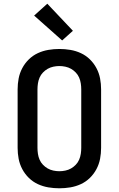

<svg xmlns="http://www.w3.org/2000/svg" viewBox="-20 -1007 640 1035"><path d="M300 8Q270 8 240.5 3Q211 -2 184 -14.5Q157 -27 135.5 -48Q114 -69 100 -95.5Q86 -122 80.5 -151Q75 -180 75 -210V-525Q75 -555 80.5 -584Q86 -613 100 -639.5Q114 -666 135.5 -687Q157 -708 184 -720.5Q211 -733 240.5 -738Q270 -743 300 -743Q330 -743 359.5 -738Q389 -733 416 -720.5Q443 -708 464.5 -687Q486 -666 500 -639.5Q514 -613 519.5 -584Q525 -555 525 -525V-210Q525 -180 519.5 -151Q514 -122 500 -95.5Q486 -69 464.5 -48Q443 -27 416 -14.5Q389 -2 359.5 3Q330 8 300 8ZM300 -84Q316 -84 332.5 -87.5Q349 -91 363 -99Q377 -107 388.5 -119Q400 -131 406.5 -146Q413 -161 415.5 -177.5Q418 -194 418 -210V-525Q418 -541 415.5 -557.5Q413 -574 406.5 -589Q400 -604 388.5 -616Q377 -628 363 -636Q349 -644 332.5 -647.5Q316 -651 300 -651Q284 -651 267.5 -647.5Q251 -644 237 -636Q223 -628 211.5 -616Q200 -604 193.5 -589Q187 -574 184.5 -557.5Q182 -541 182 -525V-210Q182 -194 184.5 -177.5Q187 -161 193.5 -146Q200 -131 211.5 -119Q223 -107 237 -99Q251 -91 267.5 -87.5Q284 -84 300 -84ZM315 -789 164 -923 235 -987 373 -841Z"/></svg>

Font: Iosevka Semibold Extended
Style: Regular
Weight: 600
Width: 7
Monospace: yes
Designer: Belleve Invis
Foundry: Belleve Invis
Version: Version 32.5.0; ttfautohint (v1.8.4)